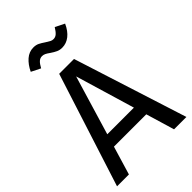

<svg xmlns="http://www.w3.org/2000/svg" viewBox="-263 -999 1098 1098"><g transform="rotate(-45 286.5 -450.0)"><path d="M347 -689 567 0H467L285 -610L102 0H6L227 -689ZM407 -250 430 -173H139L162 -250ZM345 -782Q326 -782 310.5 -789Q295 -796 276 -809Q261 -820 250.5 -825Q240 -830 229 -830Q213 -830 201 -819Q189 -808 176 -784L120 -812Q139 -852 166.5 -876Q194 -900 229 -900Q250 -900 265 -892.5Q280 -885 299 -872Q318 -860 326 -856Q334 -852 345 -852Q360 -852 372 -862.5Q384 -873 398 -896L454 -868Q435 -826 407 -804Q379 -782 345 -782Z"/></g></svg>

Font: Firava
Style: Regular
Weight: 400
Designer: Carrois Corporate & Edenspiekermann AG
Foundry: Greg Finn Gibson
Version: Version 5.000